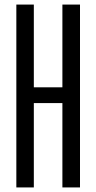

<svg xmlns="http://www.w3.org/2000/svg" viewBox="-20 -820 421 840"><path d="M51.5 0V-800H128V-438H253V-800H330V0H253V-369H128V0Z"/></svg>

Font: Big Shoulders Display Thin Medium
Style: Regular
Weight: 500
Version: Version 2.002